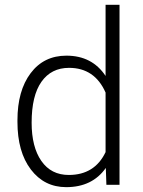

<svg xmlns="http://www.w3.org/2000/svg" viewBox="-20 -770 596 800"><path d="M52.7 -269Q52.7 -392.1 107.7 -465.1Q162.6 -538.1 256.8 -538.1Q363.8 -538.1 419.9 -453.6V-750H478V0H423.3L420.9 -70.3Q364.7 9.8 255.9 9.8Q164.6 9.8 108.6 -63.7Q52.7 -137.2 52.7 -262.2ZM111.8 -258.8Q111.8 -157.7 152.3 -99.4Q192.9 -41 266.6 -41Q374.5 -41 419.9 -136.2V-384.3Q374.5 -487.3 267.6 -487.3Q193.8 -487.3 152.8 -429.4Q111.8 -371.6 111.8 -258.8Z"/></svg>

Font: TypoPRO Roboto
Style: Regular
Weight: 300
Designer: Google
Version: Version 2.136; 2016